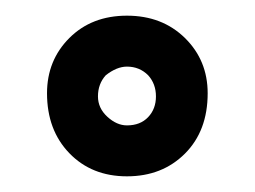

<svg xmlns="http://www.w3.org/2000/svg" viewBox="-20 -744 325 245"><path d="M142 -519Q187 -519 216 -548Q245 -577 245 -625Q245 -667 216 -695.5Q187 -724 142 -724Q97 -724 68.5 -695.5Q40 -667 40 -625Q40 -578 68.5 -548.5Q97 -519 142 -519ZM142 -659Q158 -659 169 -648Q179 -637 179 -621Q179 -605 169 -594.5Q159 -584 142 -584Q129 -584 117 -595Q105 -606 105 -621Q105 -637 115 -648Q129 -659 142 -659Z"/></svg>

Font: RT Raleway Bold
Style: Regular
Weight: 400
Designer: Matt McInerney, Pablo Impallari, Rodrigo Fuenzalida — Edited by Milan Moffatt in April 2016
Foundry: Matt McInerney, Pablo Impallari, Rodrigo Fuenzalida — Edited by Milan Moffatt in April 2016
Version: Version 3.001